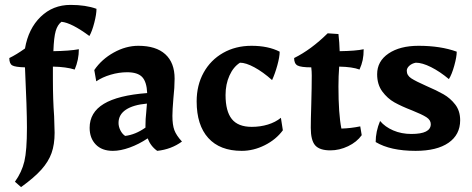

<svg xmlns="http://www.w3.org/2000/svg" viewBox="-20 -605 1927 784"><path d="M41 137Q69 98 79.5 54Q90 10 90 -84Q90 -159 82 -330Q42 -331 30 -338Q18 -345 18 -368Q47 -382 82 -407Q96 -488 146 -536.5Q196 -585 268 -585Q330 -585 374 -569Q374 -547 365 -512Q356 -477 345 -458Q272 -512 231 -516Q215 -504 207.5 -478.5Q200 -453 198 -396Q264 -397 302 -404Q302 -361 285 -321Q250 -332 196 -333V-281Q196 -198 201 -131Q203 -77 203 -63Q203 -15 190.5 20Q178 55 149 87.5Q120 120 66 159Z M346 -83Q346 -146 404 -181Q462 -216 581 -225Q579 -271 560.5 -290.5Q542 -310 499 -310Q466 -310 432 -300Q398 -290 373 -273L365 -319Q395 -363 444.5 -390.5Q494 -418 545 -418Q617 -418 655 -383.5Q693 -349 693 -284Q693 -248 688 -203Q684 -155 684 -132Q684 -95 692 -73.5Q700 -52 723 -27Q679 5 622 11Q595 -8 583 -40Q547 -16 509.5 -2.5Q472 11 441 11Q396 11 371 -15Q346 -41 346 -83ZM574 -84V-92Q574 -120 577 -145L580 -182Q524 -177 494 -157Q464 -137 464 -103Q464 -88 471.5 -73Q479 -58 491 -50Q533 -55 574 -84Z M783 -191Q783 -257 811.5 -308.5Q840 -360 891 -389Q942 -418 1007 -418Q1075 -418 1122 -394Q1122 -373 1112.5 -338.5Q1103 -304 1091 -278Q1054 -311 1019 -330Q984 -349 960 -349Q933 -332 917 -296.5Q901 -261 901 -217Q901 -151 926.5 -119Q952 -87 1008 -87Q1043 -87 1074 -96.5Q1105 -106 1127 -124L1135 -73Q1107 -35 1061 -12Q1015 11 967 11Q878 11 830.5 -41.5Q783 -94 783 -191Z M1249 -83Q1249 -114 1251 -178Q1253 -250 1253 -297Q1253 -314 1251 -330Q1209 -330 1195 -337.5Q1181 -345 1181 -368Q1250 -402 1318 -469L1362 -466Q1366 -432 1367 -396Q1434 -397 1465 -404Q1465 -379 1461 -360Q1457 -341 1448 -321Q1419 -332 1365 -333Q1362 -294 1362 -252Q1362 -140 1374 -80Q1412 -81 1451 -89L1457 -53Q1437 -25 1401.5 -8Q1366 9 1329 9Q1285 9 1267 -11.5Q1249 -32 1249 -83Z M1514 -25Q1514 -68 1532 -111Q1552 -87 1585.5 -72.5Q1619 -58 1660 -58Q1739 -58 1739 -98Q1739 -115 1721 -126.5Q1703 -138 1663 -154Q1619 -171 1590.5 -187Q1562 -203 1541 -231.5Q1520 -260 1520 -302Q1520 -355 1566.5 -386.5Q1613 -418 1689 -418Q1779 -418 1845 -394Q1845 -373 1835 -337Q1825 -301 1813 -282Q1776 -313 1740 -331Q1704 -349 1678 -349Q1662 -346 1651.5 -336.5Q1641 -327 1641 -316Q1641 -297 1659.5 -285Q1678 -273 1721 -254Q1763 -236 1791 -220Q1819 -204 1839 -178Q1859 -152 1859 -114Q1859 -55 1811.5 -22Q1764 11 1677 11Q1574 11 1514 -25Z"/></svg>

Font: Mirza SemiBold
Style: Regular
Weight: 600
Designer: Arabic design by Kourosh Beigpour, Latin design by Eduardo Tunni, engineering by Lasse Fister
Version: Version 1.0010g